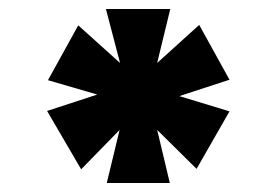

<svg xmlns="http://www.w3.org/2000/svg" viewBox="-20 -764 601 424"><path d="M356 -744.1 327.1 -625 419.9 -709 486.8 -587.9 376 -551.8 486.8 -518.1 414.1 -391.1 327.1 -477.1 355 -359.9H215.8L244.1 -477.1L159.2 -390.1L84 -519L194.8 -555.2L85.9 -586.9L152.8 -708L245.1 -625L213.9 -744.1Z"/></svg>

Font: SVN-Poppins Black
Style: Regular
Weight: 900
Designer: Ninad Kale (Devanagari), Jonny Pinhorn (Latin)
Foundry: Indian Type Foundry
Version: Version 3.002 2017